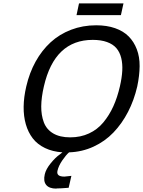

<svg xmlns="http://www.w3.org/2000/svg" viewBox="-20 -884 843 1132"><path d="M687 -375Q698.7 -425.8 700.9 -467Q703.1 -508.3 694.6 -542.7Q686 -577.1 666 -600.3Q646 -623.5 610.8 -636.2Q575.7 -648.9 526.9 -648.9Q301.8 -648.9 238.8 -375Q223.6 -309.6 223.1 -257.1Q222.7 -204.6 238.5 -162.6Q254.4 -120.6 293.7 -97.4Q333 -74.2 394 -74.2Q455.1 -74.2 504.6 -97.2Q554.2 -120.1 589.1 -162.1Q624 -204.1 647.9 -256.6Q671.9 -309.1 687 -375ZM313 227.1 312 228Q270 228 252.2 206.1Q234.4 184.1 244.1 143.1Q251 113.3 278.8 78.9Q306.6 44.4 332 26.9L348.1 14.2Q290 10.3 245.4 -11.2Q200.7 -32.7 173.3 -68.1Q146 -103.5 132.3 -151.1Q118.7 -198.7 119.4 -254.9Q120.1 -311 134.8 -374Q153.3 -454.6 189.9 -520.8Q226.6 -586.9 278.3 -634.5Q330.1 -682.1 398.9 -708.5Q467.8 -734.9 546.9 -734.9Q609.9 -734.9 658.7 -717.8Q707.5 -700.7 738.5 -669.4Q769.5 -638.2 786.6 -593.5Q803.7 -548.8 803.2 -493.7Q802.7 -438.5 789.1 -374Q770.5 -293.5 734.9 -224.4Q699.2 -155.3 648.9 -102.8Q598.6 -50.3 531.2 -19.3Q463.9 11.7 387.2 14.2Q369.6 29.3 347.4 61.5Q325.2 93.8 318.8 123Q314.9 140.1 325 148.7Q335 157.2 359.9 157.2L400.9 152.8L384.8 223.1Q336.4 227.1 313 227.1ZM692.9 -794.9H431.2L445.8 -863.8H708Z"/></svg>

Font: Perun
Style: Italic
Weight: 400
Italic angle: -12°
Foundry: Stefan Peev, Context Ltd
Version: Version 001.000